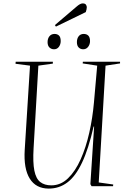

<svg xmlns="http://www.w3.org/2000/svg" viewBox="-20 -1092 746 1126"><path d="M559 -22 644 -10 643 0H517L510 -12L532 -350H529Q499 -218 461 -138Q423 -58 375 -22Q327 14 266 14Q191 14 154.5 -44.5Q118 -103 125 -214L156 -707L71 -718L72 -730H290V-719L205 -707L177 -223Q172 -139 181.5 -91.5Q191 -44 216 -24.5Q241 -5 281 -5Q336 -5 379 -46.5Q422 -88 453 -157.5Q484 -227 503.5 -313.5Q523 -400 531 -491L550 -707L465 -720L466 -730H684V-720L599 -707ZM259 -845Q259 -866 270 -879.5Q281 -893 300 -893Q316 -893 326 -883.5Q336 -874 336 -851Q336 -832 325.5 -817.5Q315 -803 297 -803Q281 -803 270 -813.5Q259 -824 259 -845ZM431 -845Q431 -866 441.5 -879.5Q452 -893 471 -893Q488 -893 498 -883Q508 -873 508 -851Q508 -832 497 -817.5Q486 -803 468 -803Q452 -803 441.5 -813.5Q431 -824 431 -845ZM430 -1054Q439 -1062 448 -1067Q457 -1072 465 -1072Q479 -1072 484 -1064.5Q489 -1057 489 -1050Q489 -1045 487.5 -1037Q486 -1029 483 -1021L308 -936L302 -945Z"/></svg>

Font: Literata 72pt ExtraLight
Style: Italic
Weight: 200
Italic angle: -2°
Designer: Latin by Veronika Burian and Jose Scaglione. Greek by Irene Vlachou. Cyrillic by Vera Evstafieva
Foundry: TypeTogether
Version: Version 3.002